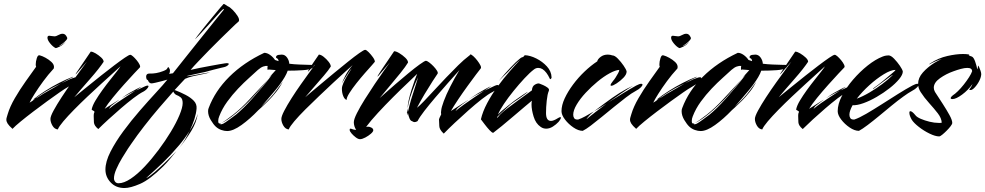

<svg xmlns="http://www.w3.org/2000/svg" viewBox="-20 -652 4962 967"><path d="M260 -410Q247 -416 233 -433Q219 -450 219 -462Q219 -472 228 -472Q233 -472 240 -470.5Q247 -469 254 -469Q263 -469 274 -475.5Q285 -482 296 -482Q310 -482 318 -463Q321 -458 313 -449Q305 -440 294.5 -432Q284 -424 277 -420Q282 -420 293 -427.5Q304 -435 311 -442Q298 -426 281 -417.5Q264 -409 260 -410ZM43 -3Q25 -19 18.5 -29.5Q12 -40 12 -49Q12 -56 14.5 -63Q17 -70 19 -78Q30 -115 55 -158Q80 -201 109.5 -242.5Q139 -284 162 -316Q160 -318 160 -328Q160 -342 165.5 -359.5Q171 -377 181 -373Q193 -370 209.5 -361Q226 -352 239 -340Q252 -328 252 -314Q252 -311 250 -305H249Q223 -277 198 -243Q173 -209 154.5 -179.5Q136 -150 129 -135Q135 -138 142 -143Q149 -148 157 -155Q152 -152 148.5 -151Q145 -150 147 -151Q173 -172 207.5 -194Q242 -216 278 -234.5Q314 -253 346 -265H348Q350 -265 345.5 -262.5Q341 -260 334 -257Q327 -254 315 -247.5Q303 -241 288 -232Q302 -238 317 -246Q332 -254 348 -259Q353 -261 357.5 -262Q362 -263 364 -263Q371 -263 371 -258Q371 -251 357 -238Q343 -225 321 -213Q308 -206 280.5 -187Q253 -168 218 -142.5Q183 -117 147.5 -90Q112 -63 84 -40Q56 -17 43 -3ZM157 -155Q162 -157 167.5 -160.5Q173 -164 175 -165Q194 -178 225.5 -195.5Q257 -213 288 -232Q238 -208 209 -190Q180 -172 157 -155Z M271 0Q254 -2 244 -19.5Q234 -37 234 -53Q234 -66 250 -95.5Q266 -125 290.5 -162.5Q315 -200 341.5 -237Q368 -274 389 -302.5Q410 -331 418 -342Q393 -314 377.5 -295.5Q362 -277 360 -277Q359 -277 376.5 -303Q394 -329 437 -392Q447 -392 462 -383Q477 -374 489.5 -362.5Q502 -351 502 -341Q493 -327 475 -304Q457 -281 434 -255Q411 -229 390 -204.5Q369 -180 354 -162Q357 -165 377 -181Q397 -197 427 -221.5Q457 -246 490.5 -272.5Q524 -299 555 -322.5Q586 -346 608 -361Q630 -376 636 -376Q641 -376 650 -368Q659 -360 668.5 -348.5Q678 -337 683 -326.5Q688 -316 684 -312Q678 -306 655.5 -282Q633 -258 603.5 -225Q574 -192 547.5 -159.5Q521 -127 507 -104L577 -148Q585 -153 577 -147Q569 -141 557 -132Q545 -123 539 -118Q536 -115 532 -108.5Q528 -102 531 -105Q546 -118 569 -134Q592 -150 617.5 -166.5Q643 -183 663 -196Q645 -187 628 -178Q611 -169 592 -157L606 -167Q615 -174 632 -184Q649 -194 666.5 -203Q684 -212 693 -215L664 -196Q675 -201 687 -206.5Q699 -212 712 -218Q720 -221 723 -221Q732 -221 724.5 -210Q717 -199 703 -191Q681 -180 651 -157Q621 -134 588.5 -106Q556 -78 526 -50.5Q496 -23 475 -2Q454 -19 453 -36Q452 -53 452 -66V-70Q452 -73 452.5 -77.5Q453 -82 456 -88Q455 -93 448 -95.5Q441 -98 442 -102Q446 -121 461 -146Q476 -171 495.5 -198Q515 -225 535 -250Q555 -275 569 -293Q583 -311 587 -318Q576 -308 550 -284.5Q524 -261 490.5 -230.5Q457 -200 421 -166Q385 -132 353 -99.5Q321 -67 299 -41Q277 -15 271 0Z M607 295Q564 295 537.5 267Q511 239 511 202Q511 162 536.5 112Q562 62 601.5 8.5Q641 -45 684.5 -95Q728 -145 765.5 -185.5Q803 -226 823 -251Q813 -248 796 -243.5Q779 -239 763.5 -235.5Q748 -232 743 -232Q736 -232 731.5 -237Q727 -242 725 -248Q718 -252 718 -254Q717 -258 716.5 -261Q716 -264 716 -266Q716 -282 733 -281.5Q750 -281 767 -284Q784 -287 802 -294Q820 -301 822 -307Q826 -314 827 -314Q830 -314 834 -305Q836 -302 836 -295Q836 -287 832 -280L851 -283Q887 -329 926.5 -378Q966 -427 1002 -472.5Q1038 -518 1066.5 -553Q1095 -588 1108 -604Q1108 -604 1108 -605Q1108 -606 1106 -606Q1102 -606 1090 -593Q1061 -561 1031.5 -528Q1002 -495 982 -474Q962 -453 962 -454Q962 -455 976 -473.5Q990 -492 1011 -518Q1032 -544 1053.5 -570Q1075 -596 1090 -614Q1105 -632 1106 -632Q1109 -633 1116.5 -627.5Q1124 -622 1128 -620Q1137 -617 1151.5 -602.5Q1166 -588 1176.5 -571.5Q1187 -555 1183 -545Q1169 -533 1145 -509.5Q1121 -486 1091.5 -457.5Q1062 -429 1033 -399Q1004 -369 979 -343Q954 -317 940 -300Q960 -305 986 -310Q1012 -315 1038.5 -320Q1065 -325 1085.5 -328.5Q1106 -332 1113 -333Q1117 -334 1123 -334Q1132 -334 1132 -330Q1132 -326 1125 -321Q1118 -316 1109 -314Q1108 -314 1091.5 -310Q1075 -306 1053.5 -300.5Q1032 -295 1015 -290Q1001 -287 978 -282Q955 -277 937 -273Q919 -269 919 -268Q928 -268 950.5 -272Q973 -276 998 -281Q1023 -286 1039 -288Q1025 -283 1001.5 -278.5Q978 -274 953.5 -268.5Q929 -263 912 -255Q902 -245 889 -230.5Q876 -216 859 -198Q862 -198 864 -197Q890 -187 915 -174Q940 -161 956 -144.5Q972 -128 970 -105Q966 -56 935 7Q949 -14 959.5 -36Q970 -58 976 -79Q970 -36 943 8Q916 52 882 94Q899 72 912 50Q925 28 935 7Q908 50 879 83Q850 116 840 127Q822 146 800.5 167Q779 188 759 206Q739 224 727 235Q715 246 717 245Q733 237 758.5 215Q784 193 808 170Q822 156 838 140.5Q854 125 869 109Q853 128 837 147.5Q821 167 802 186Q734 253 685.5 274Q637 295 607 295ZM577 271Q604 271 638.5 248Q673 225 709 186.5Q745 148 779 102.5Q813 57 840.5 11.5Q868 -34 884 -72.5Q900 -111 900 -133Q900 -154 889.5 -162Q879 -170 868 -174Q863 -176 858.5 -181.5Q854 -187 853 -191Q821 -155 782 -109.5Q743 -64 706.5 -17Q670 30 642 71Q638 76 624.5 96.5Q611 117 594.5 144.5Q578 172 566 199.5Q554 227 554 246Q554 256 560 263.5Q566 271 577 271ZM869 109 882 94 883 93Q883 93 877.5 99.5Q872 106 869 109Z M1124 8Q1110 8 1094.5 2.5Q1079 -3 1067 -14Q1055 -25 1041.5 -47.5Q1028 -70 1028 -92Q1028 -101 1031 -108Q1063 -194 1135 -265.5Q1207 -337 1311 -386Q1325 -386 1340 -375.5Q1355 -365 1365 -350L1383 -344Q1382 -355 1376 -357.5Q1370 -360 1370 -365Q1372 -374 1383 -375.5Q1394 -377 1399 -377Q1415 -377 1425.5 -362.5Q1436 -348 1437 -331Q1461 -328 1487 -327Q1513 -326 1532.5 -325.5Q1552 -325 1554 -325H1557Q1560 -325 1560 -321Q1560 -314 1552 -309Q1542 -301 1505.5 -298.5Q1469 -296 1429 -296Q1424 -281 1414 -264Q1404 -247 1391 -229Q1382 -216 1364 -194.5Q1346 -173 1327 -151Q1308 -129 1295 -114Q1304 -122 1324.5 -142.5Q1345 -163 1358 -179Q1363 -185 1373 -198.5Q1383 -212 1392.5 -224.5Q1402 -237 1404 -241Q1391 -214 1371 -189Q1351 -164 1331 -144Q1311 -124 1297 -111.5Q1283 -99 1281 -97Q1239 -53 1196.5 -22.5Q1154 8 1124 8ZM1092 -26Q1097 -26 1104 -29Q1115 -35 1132.5 -48Q1150 -61 1169 -75Q1186 -89 1207 -109.5Q1228 -130 1253 -158Q1275 -183 1300 -212.5Q1325 -242 1349 -274L1334 -260Q1341 -267 1351.5 -279.5Q1362 -292 1369 -299Q1338 -301 1332 -302Q1331 -300 1329 -300Q1327 -300 1327 -307Q1327 -309 1327 -312.5Q1327 -316 1328 -320Q1318 -321 1306 -317Q1294 -313 1279 -300Q1262 -284 1235 -260Q1208 -236 1179 -205.5Q1150 -175 1124.5 -140Q1099 -105 1084 -66Q1079 -54 1079 -42Q1079 -25 1094 -32Q1089 -29 1089 -28Q1089 -26 1092 -26ZM1094 -32Q1113 -42 1154.5 -74.5Q1196 -107 1239 -154Q1253 -169 1271 -188.5Q1289 -208 1306 -226Q1323 -244 1332 -254Q1309 -226 1289.5 -203.5Q1270 -181 1252 -161Q1210 -116 1166.5 -80Q1123 -44 1094 -32Z M1434 0Q1417 -2 1407 -19.5Q1397 -37 1397 -53Q1397 -66 1411.5 -94Q1426 -122 1448.5 -157.5Q1471 -193 1495.5 -227.5Q1520 -262 1539.5 -289Q1559 -316 1567 -327Q1554 -315 1543 -303Q1532 -291 1530 -291Q1529 -291 1540.5 -309.5Q1552 -328 1586 -377Q1596 -377 1610 -366Q1624 -355 1635 -341Q1646 -327 1646 -317Q1635 -299 1611.5 -271.5Q1588 -244 1562.5 -215Q1537 -186 1517 -162Q1520 -165 1541.5 -183Q1563 -201 1595 -228Q1627 -255 1663.5 -285Q1700 -315 1733 -341.5Q1766 -368 1789.5 -384.5Q1813 -401 1819 -401Q1825 -401 1836.5 -389.5Q1848 -378 1858 -364Q1868 -350 1868 -341Q1868 -340 1853.5 -324Q1839 -308 1817.5 -283.5Q1796 -259 1775 -232.5Q1754 -206 1739.5 -183Q1725 -160 1726 -149Q1716 -151 1709 -167.5Q1702 -184 1702 -205Q1702 -217 1709.5 -234Q1717 -251 1726.5 -267Q1736 -283 1743.5 -295Q1751 -307 1751 -308Q1745 -301 1734.5 -285Q1724 -269 1714.5 -253.5Q1705 -238 1702 -231Q1705 -243 1719 -270Q1733 -297 1756 -324Q1745 -314 1718.5 -290.5Q1692 -267 1658 -235Q1624 -203 1587.5 -168.5Q1551 -134 1518 -101Q1485 -68 1462.5 -41.5Q1440 -15 1434 0Z M1793 49Q1784 49 1772 40Q1760 31 1750.5 20Q1741 9 1741 2Q1741 -4 1745 -4Q1749 -4 1756 -1Q1763 2 1774 2Q1768 -6 1765 -16.5Q1762 -27 1762 -36Q1762 -51 1777.5 -82Q1793 -113 1817.5 -152Q1842 -191 1867.5 -229Q1893 -267 1914 -296.5Q1935 -326 1944 -338Q1917 -307 1900 -286.5Q1883 -266 1881 -266Q1879 -266 1898 -295Q1917 -324 1965 -394Q1975 -394 1991.5 -384Q2008 -374 2021.5 -361Q2035 -348 2035 -337Q2023 -317 1997 -284.5Q1971 -252 1942 -218Q1913 -184 1892 -158Q1896 -161 1918 -181Q1940 -201 1971.5 -228Q2003 -255 2035.5 -282Q2068 -309 2093 -327Q2118 -345 2125 -346Q2130 -346 2141 -338Q2152 -330 2163 -318.5Q2174 -307 2180.5 -296.5Q2187 -286 2184 -281Q2177 -271 2158.5 -242.5Q2140 -214 2118.5 -178Q2097 -142 2080 -109Q2093 -119 2115.5 -142.5Q2138 -166 2167 -197.5Q2196 -229 2227 -261.5Q2258 -294 2287.5 -323Q2317 -352 2341 -370L2345 -373L2349 -378Q2354 -378 2364 -369Q2374 -360 2384 -347Q2394 -334 2399.5 -323Q2405 -312 2401 -307Q2395 -300 2377 -276Q2359 -252 2335 -219Q2311 -186 2288.5 -152.5Q2266 -119 2251 -93L2334 -146Q2344 -152 2334 -145Q2324 -138 2308.5 -126.5Q2293 -115 2285 -108Q2282 -105 2277.5 -98Q2273 -91 2276 -94Q2292 -108 2317.5 -126Q2343 -144 2370 -162.5Q2397 -181 2419 -195Q2400 -185 2380 -174.5Q2360 -164 2340 -150L2358 -163Q2369 -171 2388 -182.5Q2407 -194 2426 -204.5Q2445 -215 2454 -218L2419 -195L2472 -220Q2477 -222 2480 -223Q2483 -224 2485 -224Q2495 -224 2486.5 -211Q2478 -198 2463 -190Q2439 -178 2406.5 -152.5Q2374 -127 2338.5 -95.5Q2303 -64 2270.5 -33.5Q2238 -3 2215 21Q2193 1 2192.5 -17Q2192 -35 2191 -51Q2191 -54 2202 -76Q2200 -86 2202 -95Q2203 -110 2215 -142.5Q2227 -175 2248 -216.5Q2269 -258 2294 -299Q2268 -270 2236 -234Q2204 -198 2172.5 -161Q2141 -124 2117 -93Q2093 -62 2083 -42Q2075 -37 2068 -37Q2062 -37 2055 -42Q2048 -43 2042.5 -55.5Q2037 -68 2034 -86Q2034 -83 2033 -79.5Q2032 -76 2032 -73V-72Q2031 -72 2030 -79Q2029 -86 2030 -90L2033 -106V-103Q2033 -99 2033.5 -95Q2034 -91 2034 -86Q2040 -115 2050.5 -150.5Q2061 -186 2071.5 -217Q2082 -248 2086 -263Q2081 -254 2072.5 -234Q2064 -214 2056.5 -192.5Q2049 -171 2045 -159Q2039 -137 2037 -127.5Q2035 -118 2033 -107Q2033 -123 2038.5 -148Q2044 -173 2052.5 -200Q2061 -227 2069 -249Q2077 -271 2081 -280Q2066 -265 2032.5 -233.5Q1999 -202 1959.5 -162.5Q1920 -123 1883.5 -83.5Q1847 -44 1824 -13Q1828 -14 1834 -14Q1842 -14 1851 -9Q1860 -4 1860 4Q1860 11 1848 21.5Q1836 32 1820 40.5Q1804 49 1793 49Z M2464 17Q2458 17 2445.5 3.5Q2433 -10 2420.5 -26.5Q2408 -43 2402 -51Q2411 -90 2433.5 -132.5Q2456 -175 2486 -216Q2516 -257 2546.5 -292Q2577 -327 2600 -351Q2583 -338 2564 -317.5Q2545 -297 2538 -290Q2526 -278 2514 -266.5Q2502 -255 2492 -244Q2522 -281 2551.5 -312Q2581 -343 2594 -353Q2597 -356 2602.5 -360Q2608 -364 2615 -365L2623 -374Q2650 -373 2681 -357.5Q2712 -342 2734.5 -317.5Q2757 -293 2758 -262Q2758 -258 2754 -254.5Q2750 -251 2748 -258Q2741 -273 2732 -285Q2723 -297 2712 -304Q2702 -310 2691 -310Q2679 -310 2669 -302Q2649 -287 2621.5 -257.5Q2594 -228 2566.5 -194Q2539 -160 2517.5 -128Q2496 -96 2488 -75Q2494 -82 2509 -95Q2524 -108 2541 -121.5Q2558 -135 2570 -144Q2574 -147 2587 -156Q2600 -165 2614.5 -175Q2629 -185 2638 -190Q2638 -188 2626.5 -179Q2615 -170 2599 -159Q2583 -148 2569.5 -139Q2556 -130 2553 -127Q2542 -117 2527.5 -104Q2513 -91 2501 -80Q2489 -69 2485 -64Q2483 -60 2484 -59Q2485 -58 2488 -62Q2497 -75 2515 -90Q2533 -105 2554.5 -120.5Q2576 -136 2593 -149Q2613 -164 2629.5 -175.5Q2646 -187 2659 -197Q2660 -218 2674.5 -226Q2689 -234 2697 -231Q2703 -229 2715.5 -223.5Q2728 -218 2738 -210.5Q2748 -203 2744 -194Q2737 -178 2733.5 -144.5Q2730 -111 2730 -83Q2730 -43 2755 -43Q2768 -43 2790 -57Q2798 -62 2802 -62Q2805 -62 2805 -59Q2805 -55 2800 -47.5Q2795 -40 2793 -38Q2781 -25 2764.5 -14.5Q2748 -4 2731 -4Q2724 -4 2717 -6Q2710 -8 2703 -13Q2678 -30 2667.5 -65Q2657 -100 2657 -125Q2657 -131 2657.5 -136Q2658 -141 2659 -145Q2648 -136 2622.5 -114.5Q2597 -93 2566 -66.5Q2535 -40 2507 -17Q2479 6 2464 17Z M2915 7Q2893 7 2868 -10Q2843 -27 2825.5 -50Q2808 -73 2808 -92Q2808 -122 2824 -156.5Q2840 -191 2866 -226Q2892 -261 2924 -291.5Q2956 -322 2988 -343Q2990 -354 3005 -365.5Q3020 -377 3041 -377Q3053 -377 3064 -373Q3076 -373 3092 -356.5Q3108 -340 3121 -321Q3134 -302 3136 -292Q3136 -277 3120 -260.5Q3104 -244 3085.5 -232Q3067 -220 3059 -220Q3055 -220 3055 -223Q3055 -229 3068 -245Q3073 -250 3080 -261Q3087 -272 3093 -283Q3099 -294 3099 -300Q3080 -299 3050.5 -283Q3021 -267 2989.5 -241Q2958 -215 2930 -185Q2902 -155 2884.5 -125.5Q2867 -96 2867 -74Q2867 -64 2872 -56.5Q2877 -49 2892 -50Q2907 -55 2927.5 -66Q2948 -77 2971 -91L2951 -73Q2948 -70 2940 -60.5Q2932 -51 2936 -53Q2956 -70 2981.5 -89.5Q3007 -109 3035 -130Q3019 -120 3002.5 -109.5Q2986 -99 2971 -91L3026 -132Q3066 -162 3101 -184Q3136 -206 3168 -220Q3140 -203 3107.5 -180.5Q3075 -158 3042 -135Q3080 -159 3117.5 -182Q3155 -205 3184 -221Q3201 -230 3209 -230Q3216 -230 3216 -225Q3216 -221 3207.5 -212Q3199 -203 3182 -194Q3161 -183 3133 -161.5Q3105 -140 3073 -114Q3041 -88 3010.5 -63Q2980 -38 2955 -19Q2943 -10 2933 -3.5Q2923 3 2915 7Z M3401 -410Q3388 -416 3374 -433Q3360 -450 3360 -462Q3360 -472 3369 -472Q3374 -472 3381 -470.5Q3388 -469 3395 -469Q3404 -469 3415 -475.5Q3426 -482 3437 -482Q3451 -482 3459 -463Q3462 -458 3454 -449Q3446 -440 3435.5 -432Q3425 -424 3418 -420Q3423 -420 3434 -427.5Q3445 -435 3452 -442Q3439 -426 3422 -417.5Q3405 -409 3401 -410ZM3184 -3Q3166 -19 3159.5 -29.5Q3153 -40 3153 -49Q3153 -56 3155.5 -63Q3158 -70 3160 -78Q3171 -115 3196 -158Q3221 -201 3250.5 -242.5Q3280 -284 3303 -316Q3301 -318 3301 -328Q3301 -342 3306.5 -359.5Q3312 -377 3322 -373Q3334 -370 3350.5 -361Q3367 -352 3380 -340Q3393 -328 3393 -314Q3393 -311 3391 -305H3390Q3364 -277 3339 -243Q3314 -209 3295.5 -179.5Q3277 -150 3270 -135Q3276 -138 3283 -143Q3290 -148 3298 -155Q3293 -152 3289.5 -151Q3286 -150 3288 -151Q3314 -172 3348.5 -194Q3383 -216 3419 -234.5Q3455 -253 3487 -265H3489Q3491 -265 3486.5 -262.5Q3482 -260 3475 -257Q3468 -254 3456 -247.5Q3444 -241 3429 -232Q3443 -238 3458 -246Q3473 -254 3489 -259Q3494 -261 3498.5 -262Q3503 -263 3505 -263Q3512 -263 3512 -258Q3512 -251 3498 -238Q3484 -225 3462 -213Q3449 -206 3421.5 -187Q3394 -168 3359 -142.5Q3324 -117 3288.5 -90Q3253 -63 3225 -40Q3197 -17 3184 -3ZM3298 -155Q3303 -157 3308.5 -160.5Q3314 -164 3316 -165Q3335 -178 3366.5 -195.5Q3398 -213 3429 -232Q3379 -208 3350 -190Q3321 -172 3298 -155Z M3509 8Q3495 8 3479.5 2.5Q3464 -3 3452 -14Q3440 -25 3426.5 -47.5Q3413 -70 3413 -92Q3413 -101 3416 -108Q3448 -194 3520 -265.5Q3592 -337 3696 -386Q3710 -386 3725 -375.5Q3740 -365 3750 -350L3768 -344Q3767 -355 3761 -357.5Q3755 -360 3755 -365Q3757 -374 3768 -375.5Q3779 -377 3784 -377Q3800 -377 3810.5 -362.5Q3821 -348 3822 -331Q3846 -328 3872 -327Q3898 -326 3917.5 -325.5Q3937 -325 3939 -325H3942Q3945 -325 3945 -321Q3945 -314 3937 -309Q3927 -301 3890.5 -298.5Q3854 -296 3814 -296Q3809 -281 3799 -264Q3789 -247 3776 -229Q3767 -216 3749 -194.5Q3731 -173 3712 -151Q3693 -129 3680 -114Q3689 -122 3709.5 -142.5Q3730 -163 3743 -179Q3748 -185 3758 -198.5Q3768 -212 3777.5 -224.5Q3787 -237 3789 -241Q3776 -214 3756 -189Q3736 -164 3716 -144Q3696 -124 3682 -111.5Q3668 -99 3666 -97Q3624 -53 3581.5 -22.5Q3539 8 3509 8ZM3477 -26Q3482 -26 3489 -29Q3500 -35 3517.5 -48Q3535 -61 3554 -75Q3571 -89 3592 -109.5Q3613 -130 3638 -158Q3660 -183 3685 -212.5Q3710 -242 3734 -274L3719 -260Q3726 -267 3736.5 -279.5Q3747 -292 3754 -299Q3723 -301 3717 -302Q3716 -300 3714 -300Q3712 -300 3712 -307Q3712 -309 3712 -312.5Q3712 -316 3713 -320Q3703 -321 3691 -317Q3679 -313 3664 -300Q3647 -284 3620 -260Q3593 -236 3564 -205.5Q3535 -175 3509.5 -140Q3484 -105 3469 -66Q3464 -54 3464 -42Q3464 -25 3479 -32Q3474 -29 3474 -28Q3474 -26 3477 -26ZM3479 -32Q3498 -42 3539.5 -74.5Q3581 -107 3624 -154Q3638 -169 3656 -188.5Q3674 -208 3691 -226Q3708 -244 3717 -254Q3694 -226 3674.5 -203.5Q3655 -181 3637 -161Q3595 -116 3551.5 -80Q3508 -44 3479 -32Z M3819 0Q3802 -2 3792 -19.5Q3782 -37 3782 -53Q3782 -66 3798 -95.5Q3814 -125 3838.5 -162.5Q3863 -200 3889.5 -237Q3916 -274 3937 -302.5Q3958 -331 3966 -342Q3941 -314 3925.5 -295.5Q3910 -277 3908 -277Q3907 -277 3924.5 -303Q3942 -329 3985 -392Q3995 -392 4010 -383Q4025 -374 4037.5 -362.5Q4050 -351 4050 -341Q4041 -327 4023 -304Q4005 -281 3982 -255Q3959 -229 3938 -204.5Q3917 -180 3902 -162Q3905 -165 3925 -181Q3945 -197 3975 -221.5Q4005 -246 4038.5 -272.5Q4072 -299 4103 -322.5Q4134 -346 4156 -361Q4178 -376 4184 -376Q4189 -376 4198 -368Q4207 -360 4216.5 -348.5Q4226 -337 4231 -326.5Q4236 -316 4232 -312Q4226 -306 4203.5 -282Q4181 -258 4151.5 -225Q4122 -192 4095.5 -159.5Q4069 -127 4055 -104L4125 -148Q4133 -153 4125 -147Q4117 -141 4105 -132Q4093 -123 4087 -118Q4084 -115 4080 -108.5Q4076 -102 4079 -105Q4094 -118 4117 -134Q4140 -150 4165.5 -166.5Q4191 -183 4211 -196Q4193 -187 4176 -178Q4159 -169 4140 -157L4154 -167Q4163 -174 4180 -184Q4197 -194 4214.5 -203Q4232 -212 4241 -215L4212 -196Q4223 -201 4235 -206.5Q4247 -212 4260 -218Q4268 -221 4271 -221Q4280 -221 4272.5 -210Q4265 -199 4251 -191Q4229 -180 4199 -157Q4169 -134 4136.5 -106Q4104 -78 4074 -50.5Q4044 -23 4023 -2Q4002 -19 4001 -36Q4000 -53 4000 -66V-70Q4000 -73 4000.5 -77.5Q4001 -82 4004 -88Q4003 -93 3996 -95.5Q3989 -98 3990 -102Q3994 -121 4009 -146Q4024 -171 4043.5 -198Q4063 -225 4083 -250Q4103 -275 4117 -293Q4131 -311 4135 -318Q4124 -308 4098 -284.5Q4072 -261 4038.5 -230.5Q4005 -200 3969 -166Q3933 -132 3901 -99.5Q3869 -67 3847 -41Q3825 -15 3819 0Z M4306 7Q4284 7 4259 -10Q4234 -27 4216.5 -50Q4199 -73 4199 -92Q4199 -128 4220.5 -169.5Q4242 -211 4276.5 -251Q4311 -291 4350 -322Q4389 -353 4425 -367Q4435 -371 4443 -372Q4451 -373 4455 -373Q4467 -373 4483 -356.5Q4499 -340 4512 -321Q4525 -302 4527 -292Q4527 -276 4508.5 -253.5Q4490 -231 4460 -207.5Q4430 -184 4395.5 -164Q4361 -144 4329 -132.5Q4297 -121 4274 -122Q4258 -93 4258 -74Q4258 -64 4263 -56.5Q4268 -49 4283 -50Q4307 -58 4343 -79Q4379 -100 4420.5 -126.5Q4462 -153 4502.5 -178.5Q4543 -204 4575 -221Q4592 -230 4600 -230Q4607 -230 4607 -225Q4607 -221 4598.5 -212Q4590 -203 4573 -194Q4564 -189 4553 -182Q4542 -175 4530 -166Q4502 -146 4470.5 -120Q4439 -94 4407.5 -68Q4376 -42 4349.5 -22Q4323 -2 4306 7ZM4295 -155Q4325 -166 4359 -186Q4393 -206 4423 -228.5Q4453 -251 4471 -269L4476 -274Q4476 -276 4464 -267L4380 -205Q4379 -204 4377 -204Q4376 -204 4378 -206.5Q4380 -209 4385 -212Q4405 -226 4426 -243.5Q4447 -261 4466 -277Q4490 -296 4490 -300Q4467 -300 4431 -278Q4395 -256 4358.5 -223Q4322 -190 4295 -155Z M4710 35Q4691 35 4662 21Q4633 7 4607.5 -13Q4582 -33 4572 -49Q4560 -70 4560 -84Q4560 -92 4565 -92Q4574 -92 4591 -71Q4598 -62 4617.5 -53.5Q4637 -45 4661.5 -39Q4686 -33 4707 -33Q4712 -33 4715.5 -33Q4719 -33 4723 -34Q4722 -57 4703 -81.5Q4684 -106 4659.5 -133Q4635 -160 4617 -188Q4604 -208 4604 -230Q4604 -260 4628 -287Q4652 -314 4687 -336Q4696 -341 4705 -346Q4714 -351 4723 -355Q4707 -350 4691 -343Q4675 -336 4661 -328H4660Q4659 -328 4662 -330.5Q4665 -333 4667 -334Q4707 -360 4751.5 -370Q4796 -380 4830 -380Q4838 -380 4845 -379.5Q4852 -379 4858 -378Q4861 -377 4862 -375Q4863 -373 4858 -373L4875 -367Q4884 -363 4891.5 -341.5Q4899 -320 4902 -303Q4902 -303 4902.5 -303.5Q4903 -304 4903 -305Q4905 -310 4905 -313.5Q4905 -317 4906 -321Q4907 -323 4911 -314.5Q4915 -306 4918.5 -295.5Q4922 -285 4922 -278Q4921 -260 4909 -239Q4897 -218 4883.5 -206Q4870 -194 4861 -201Q4872 -213 4878 -229Q4856 -198 4825.5 -175.5Q4795 -153 4777 -153Q4768 -153 4768 -158Q4768 -161 4772.5 -166Q4777 -171 4779 -172Q4789 -178 4804 -192.5Q4819 -207 4834 -226Q4849 -245 4860.5 -263Q4872 -281 4876 -293Q4876 -310 4852 -310Q4838 -310 4819.5 -305Q4801 -300 4782 -293Q4745 -280 4714 -258Q4683 -236 4683 -210Q4683 -200 4689 -189Q4708 -160 4728 -129Q4748 -98 4762 -72.5Q4776 -47 4776 -33Q4776 -27 4767.5 -16Q4759 -5 4747.5 6.5Q4736 18 4725.5 26.5Q4715 35 4710 35Z"/></svg>

Font: Smooch
Style: Regular
Weight: 400
Designer: Robert E. Leuschke
Foundry: Robert E. Leuschke
Version: Version 1.010; ttfautohint (v1.8.3)